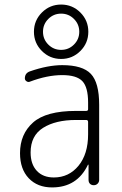

<svg xmlns="http://www.w3.org/2000/svg" viewBox="-20 -818 540 848"><path d="M315.4 -288.1Q225.6 -288.1 170.4 -253.4Q115.2 -218.8 115.2 -144.5Q115.2 -92.8 142.6 -63.5Q169.9 -34.2 217.8 -34.2Q284.2 -34.2 326.7 -85.9Q369.1 -137.7 369.1 -224.6V-279.3Q369.1 -288.1 360.4 -288.1ZM210 9.8Q145.5 9.8 106.9 -30.8Q68.4 -71.3 68.4 -141.6Q68.4 -225.6 126 -276.9Q183.6 -328.1 315.4 -328.1H360.4Q369.1 -328.1 369.1 -335.9V-365.2Q369.1 -432.6 343.8 -459.5Q318.4 -486.3 254.9 -486.3Q188.5 -486.3 111.3 -457Q104.5 -454.1 97.2 -459Q89.8 -463.9 89.8 -471.7Q89.8 -495.1 112.3 -502.9Q191.4 -530.3 254.9 -530.3Q344.7 -530.3 381.3 -491.7Q418 -453.1 418 -355.5V-23.4Q418 -13.7 411.1 -6.8Q404.3 0 394 0Q383.8 0 377.4 -6.3Q371.1 -12.7 371.1 -23.4V-89.8Q371.1 -90.8 369.1 -90.8Q368.2 -90.8 368.2 -89.8Q320.3 9.8 210 9.8ZM193.4 -621.1Q216.8 -597.7 250 -597.7Q283.2 -597.7 306.6 -621.1Q330.1 -644.5 330.1 -677.7Q330.1 -710.9 306.6 -734.4Q283.2 -757.8 250 -757.8Q216.8 -757.8 193.4 -734.4Q169.9 -710.9 169.9 -677.7Q169.9 -644.5 193.4 -621.1ZM165 -762.7Q200.2 -797.9 250 -797.9Q299.8 -797.9 335 -762.7Q370.1 -727.5 370.1 -677.7Q370.1 -627.9 335 -592.8Q299.8 -557.6 250 -557.6Q200.2 -557.6 165 -592.8Q129.9 -627.9 129.9 -677.7Q129.9 -727.5 165 -762.7Z"/></svg>

Font: Rounded-X Mgen+ 2m light
Style: Regular
Weight: 200
Designer: [Source Han Sans]
Ryoko NISHIZUKA  (kana & ideographs); Paul D. Hunt (Latin, Greek & Cyrillic); Wenlong ZHANG  (bopomofo
Version: Version 1.059.20150602